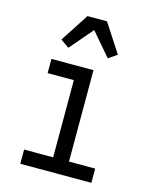

<svg xmlns="http://www.w3.org/2000/svg" viewBox="-114 -837 729 913"><g transform="rotate(15 250.0 -380.5)"><path d="M75 0V-70H218V-450H89V-520H296V-70H425V0ZM153 -592 111 -621 202 -761H298L389 -621L347 -592L250 -705Z"/></g></svg>

Font: Iosevka Curly Slab
Style: Regular
Weight: 400
Monospace: yes
Designer: Belleve Invis
Foundry: Belleve Invis
Version: Version 22.1.2; ttfautohint (v1.8.4)